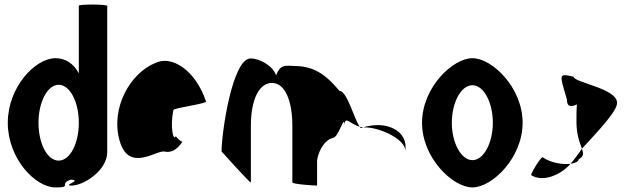

<svg xmlns="http://www.w3.org/2000/svg" viewBox="-20 -810 2741 838"><path d="M14 -274C14 -118 134 8 222 8C299 8 233 -6 289 -26C342 -23 249 0 292 0C345 0 448 -66 448 -146V-784C448 -792 324 -792 324 -785V-490C302 -532 266 -556 222 -556C134 -556 14 -430 14 -274ZM148 -274C148 -366 188 -440 236 -440C285 -440 324 -366 324 -274C324 -184 286 -109 236 -109C186 -109 148 -184 148 -274Z M502 -196C543 -52 667 -160 700 -148C726 -144 749 -152 776 -191C768 -193 746 -212 748 -217C737 -188 721 -257 737 -330C743 -340 889 -358 879 -368C832 -506 728 -570 658 -535C551 -493 461 -341 502 -196ZM748 -217C748 -217 748 -218 748 -218C748 -218 748 -217 748 -217ZM777 -192 776 -191C778 -191 778 -191 777 -190Z M947 -149C947 -149 1075 -6 1075 -14V-261C1075 -376 1111 -448 1167 -448C1224 -448 1256 -370 1256 -261V-14C1256 -6 1353 0 1364 0V-112C1374 -164 1402 -200 1432 -208C1459 -208 1484 -320 1484 -261C1484 -309 1506 -269 1550 -257C1526 -290 1495 -413 1462 -413C1394 -494 1342 -522 1262 -522C1222 -525 1202 -526 1185 -481C1170 -526 1109 -555 1074 -555C994 -555 947 -230 947 -149ZM1550 -257C1552 -254 1554 -252 1556 -251L1565 -254ZM1565 -254H1574C1634 -254 1750 -205 1750 -149V-170C1750 -228 1694 -264 1630 -264C1609 -264 1586 -261 1565 -254Z M1822 -274C1822 -121 1956 8 2042 8C2128 8 2261 -121 2261 -274C2261 -428 2128 -556 2042 -556C1956 -556 1822 -428 1822 -274ZM1952 -274C1952 -362 1992 -438 2042 -438C2092 -438 2131 -362 2131 -274C2131 -188 2092 -111 2042 -111C1992 -111 1952 -188 1952 -274Z M2298 -46C2345 -14 2425 -43 2470 -95C2440 -91 2384 -98 2348 -124C2340 -124 2298 -56 2298 -46ZM2454 -378C2454 -340 2474 -344 2498 -354C2496 -333 2496 -306 2496 -279C2496 -218 2512 -184 2520 -161C2592 -239 2677 -329 2673 -362C2673 -424 2484 -450 2484 -475C2419 -490 2420 -490 2454 -378ZM2470 -95C2490 -98 2505 -105 2505 -114C2529 -128 2527 -140 2520 -161C2503 -137 2487 -114 2470 -95Z"/></svg>

Font: Ampere
Style: SCUltCnd
Weight: 400
Version: Version 1